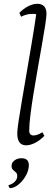

<svg xmlns="http://www.w3.org/2000/svg" viewBox="-20 -754 295 1012"><path d="M118 12Q71 12 71 -51Q71 -70 78 -116Q85 -162 96 -226.5Q107 -291 120 -367.5Q133 -444 146.5 -523.5Q160 -603 171 -679Q163 -681 152 -681Q121 -681 91 -666L82 -686Q104 -709 129.5 -721.5Q155 -734 176 -734Q225 -734 225 -681Q225 -666 218.5 -623Q212 -580 201.5 -521Q191 -462 179.5 -396Q168 -330 157.5 -266Q147 -202 140.5 -149.5Q134 -97 134 -66Q134 -40 157 -40Q177 -40 203 -57L214 -38Q188 -12 163 0Q138 12 118 12ZM34 238Q25 233 25 222Q46 216 58.5 203Q71 190 71 174Q71 161 63.5 154.5Q56 148 48.5 141Q41 134 41 121Q41 103 56.5 91.5Q72 80 93 80Q132 80 132 116Q132 143 117 170.5Q102 198 79.5 217Q57 236 34 238Z"/></svg>

Font: Petrona Light
Style: Italic
Weight: 300
Italic angle: -9°
Designer: Ringo R. Seeber
Foundry: Ringo R. Seeber
Version: Version 2.001; ttfautohint (v1.8.3)